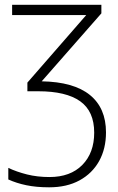

<svg xmlns="http://www.w3.org/2000/svg" viewBox="-20 -551 500 811"><path d="M408.2 -530.8V-494.6L156.2 -207.5Q291.5 -205.1 359.6 -149.9Q427.7 -94.7 427.7 8.3Q427.7 77.1 398.7 129.4Q369.6 181.6 315.9 210.9Q262.2 240.2 187.5 240.2Q133.3 240.2 91.3 231.4Q49.3 222.7 15.1 207V158.2Q50.3 174.8 94 185.8Q137.7 196.8 189 196.8Q277.3 196.8 327.6 145.8Q377.9 94.7 377.9 9.3Q377.9 -81.1 318.6 -123.3Q259.3 -165.5 141.6 -165.5H95.7V-202.1L344.2 -487.3H31.2V-530.8Z"/></svg>

Font: Open Sans Light
Style: Regular
Weight: 300
Designer: Monotype Design Team
Foundry: Monotype Imaging Inc.
Version: Version 3.000; ttfautohint (v1.8.4)